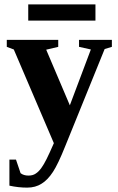

<svg xmlns="http://www.w3.org/2000/svg" viewBox="-20 -640 540 877"><path d="M226 14 43 -414 11 -426V-458H246V-426L191 -413L299 -159L395 -414L341 -426V-458H491V-426L458 -416L277 30Q245 110 222 145Q198 182 170 199Q142 217 104 217Q64 217 23 208V89H53L74 151Q88 162 110 162Q130 162 143 153Q157 144 169 127Q180 112 193 86Q205 62 226 14ZM109 -546V-620H416V-546Z"/></svg>

Font: Libra Serif Modern
Style: Bold
Weight: 700
Designer: Stefan Peev, Context Ltd
Foundry: Ascender Corporation
Version: Version 1.000